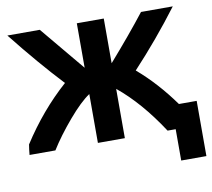

<svg xmlns="http://www.w3.org/2000/svg" viewBox="-77 -620 951 863"><g transform="rotate(-10 398.5 -188.5)"><path d="M620 -533H765Q664 -399 551 -278Q640 -202 716 -96H797V156H682V13H645Q553 -128 450 -212V13H327V-210Q285 -182 228 -115Q171 -48 133 13H15Q17 -10 21 -34Q111 -174 228 -278Q125 -388 10 -533H158L327 -330V-533H450V-329Q549 -442 620 -533Z"/></g></svg>

Font: Repo
Style: DemiBold
Weight: 600
Designer: Stefan Peev
Foundry: Context Ltd
Version: Version 001.000